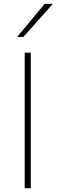

<svg xmlns="http://www.w3.org/2000/svg" viewBox="-20 -990 298 1010"><path d="M110 0Q110 -61 110 -117Q110 -173 110 -238V-475Q110 -540.5 110 -596.5Q110 -652.5 110 -713H142Q142 -652.5 142 -596.5Q142 -540.5 142 -475V-238Q142 -173 142 -117Q142 -61 142 0ZM70 -795Q107 -839.5 143 -883Q179 -926.5 215 -970H258Q232 -940.5 206.2 -911.5Q180.5 -882.5 154.8 -853.8Q129 -825 103 -796Z"/></svg>

Font: Commissioner Thin Thin
Style: Regular
Weight: 250
Version: Version 1.000